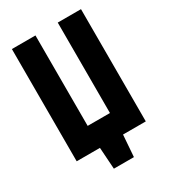

<svg xmlns="http://www.w3.org/2000/svg" viewBox="-201 -801 921 1037"><g transform="rotate(-30 259.0 -282.5)"><path d="M474 -700H329V-136H190V-700H43V0H188L197 135H322L332 0H474Z"/></g></svg>

Font: Advent Pro ExtraBold
Style: Regular
Weight: 800
Designer: VivaRado, Andreas Kalpakidis
Foundry: VivaRado, Andreas Kalpakidis
Version: Version 3.000